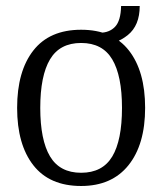

<svg xmlns="http://www.w3.org/2000/svg" viewBox="-20 -609 541 639"><path d="M250 10Q145 10 91 -59Q37 -128 37 -250Q37 -372 91 -441Q145 -510 250 -510Q355 -510 409 -441Q463 -372 463 -250Q463 -128 407.5 -59Q352 10 250 10ZM250 -34Q321 -34 353.5 -88Q386 -142 386 -250Q386 -357 353.5 -411.5Q321 -466 250 -466Q179 -466 146.5 -411.5Q114 -357 114 -250Q114 -143 146.5 -88.5Q179 -34 250 -34ZM312 -460V-500Q344 -500 363 -520Q382 -540 383 -589H445Q445 -524 405 -492Q365 -460 312 -460Z"/></svg>

Font: Arsenal SC
Style: Regular
Weight: 400
Designer: Andrij Shevchenko
Foundry: Stairsfor
Version: Version 2.001; ttfautohint (v1.8.4.7-5d5b)